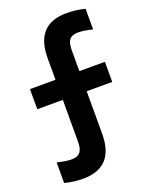

<svg xmlns="http://www.w3.org/2000/svg" viewBox="-163 -854 826 1059"><g transform="rotate(-20 250.0 -325.0)"><path d="M137 120Q112 120 84 116.5Q56 113 30 106V-15Q53 -9 74.5 -5.5Q96 -2 113 -2Q149 -2 164.5 -20.5Q180 -39 180 -82V-327H30V-445H180V-573Q180 -770 363 -770Q388 -770 416.5 -766.5Q445 -763 470 -756V-635Q447 -641 425.5 -644.5Q404 -648 387 -648Q351 -648 335.5 -630Q320 -612 320 -568V-445H470V-327H320V-77Q320 120 137 120Z"/></g></svg>

Font: M PLUS 1 Code
Style: Bold
Weight: 700
Designer: Coji Morishita
Foundry: UNDERFOREST DESIGN
Version: Version 1.002